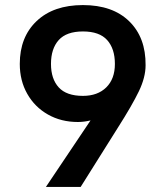

<svg xmlns="http://www.w3.org/2000/svg" viewBox="-20 -737 653 757"><path d="M554 -480Q554 -432 527.5 -377Q501 -322 445 -234L298 0H161L414 -377L411 -294Q402 -286 381.5 -277Q361 -268 336 -262Q311 -256 287 -256Q221 -256 169 -285.5Q117 -315 87.5 -367Q58 -419 58 -485Q58 -591 124.5 -654Q191 -717 307 -717Q424 -717 489.5 -653Q555 -589 554 -480ZM433 -485Q433 -545 402.5 -579Q372 -613 307 -613Q242 -613 211.5 -579Q181 -545 181 -485Q181 -426 211.5 -392.5Q242 -359 307 -359Q365 -359 399 -392.5Q433 -426 433 -485Z"/></svg>

Font: 42dot Sans
Style: Bold
Weight: 700
Designer: 42dot
Version: Version 1.000